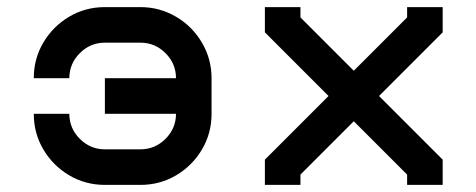

<svg xmlns="http://www.w3.org/2000/svg" viewBox="-20 -520 1340 540"><path d="M275 -100H375Q416 -100 445.5 -129.5Q475 -159 475 -200H275V-300H475Q475 -341 445.5 -370.5Q416 -400 375 -400H275Q234 -400 204.5 -370.5Q175 -341 175 -300H75Q75 -355 102 -400.5Q129 -446 174.5 -473Q220 -500 275 -500H375Q429 -500 475 -473Q521 -446 548 -400Q575 -354 575 -300V-200Q575 -145 548 -99.5Q521 -54 475.5 -27Q430 0 375 0H275Q220 0 174.5 -27Q129 -54 102 -99.5Q75 -145 75 -200H175Q175 -159 204.5 -129.5Q234 -100 275 -100Z M975 -179 825 -29V0H725V-71L904 -250L725 -429V-500H825V-471L975 -321L1125 -471V-500H1225V-429L1046 -250L1225 -71V0H1125V-29Z"/></svg>

Font: Monoikos Medium
Style: Regular
Weight: 500
Designer: Brian Krent
Version: Version 0.088